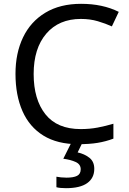

<svg xmlns="http://www.w3.org/2000/svg" viewBox="-20 -744 672 1004"><path d="M403 -645Q288 -645 222 -568Q156 -491 156 -357Q156 -224 217.5 -146.5Q279 -69 402 -69Q449 -69 491 -77Q533 -85 573 -97V-19Q533 -4 490.5 3Q448 10 389 10Q280 10 207 -35Q134 -80 97.5 -163Q61 -246 61 -358Q61 -466 100.5 -548.5Q140 -631 217 -677.5Q294 -724 404 -724Q517 -724 601 -682L565 -606Q532 -621 491.5 -633Q451 -645 403 -645ZM473 139Q473 187 436 213.5Q399 240 325 240Q293 240 275 235V180Q284 182 299 183.5Q314 185 328 185Q364 185 383 175.5Q402 166 402 141Q402 115 375.5 103Q349 91 311 86L354 0H412L386 53Q422 61 447.5 81Q473 101 473 139Z"/></svg>

Font: Noto Sans Anatolian Hieroglyphs
Style: Regular
Weight: 400
Designer: Monotype Design Team
Foundry: Monotype Imaging Inc.
Version: Version 2.001; ttfautohint (v1.8.4.7-5d5b)